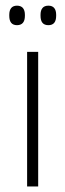

<svg xmlns="http://www.w3.org/2000/svg" viewBox="-20 -674 236 694"><path d="M118 0H78V-486.5H118ZM41.5 -583Q27.5 -583 20.5 -591.5Q13.5 -600 13.5 -617V-620.5Q13.5 -636.5 20.5 -645Q27.5 -653.5 41.5 -653.5Q55.5 -653.5 62.8 -645Q70 -636.5 70 -620.5V-617Q70 -600 62.8 -591.5Q55.5 -583 41.5 -583ZM155 -583Q140.5 -583 133.5 -591.5Q126.5 -600 126.5 -617V-620.5Q126.5 -636.5 133.5 -645Q140.5 -653.5 155 -653.5Q169 -653.5 176 -645Q183 -636.5 183 -620.5V-617Q183 -600 176 -591.5Q169 -583 155 -583Z"/></svg>

Font: Anek Malayalam Medium ExtraLight
Style: Regular
Weight: 250
Version: Version 1.003